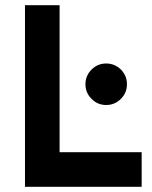

<svg xmlns="http://www.w3.org/2000/svg" viewBox="-20 -720 585 740"><path d="M76.3 0H526V-133.3H209.7V-700H76.3ZM469.3 -395.3Q469.3 -428 446 -452Q422 -475.3 389.3 -475.3Q356.3 -475.3 333 -452Q309.3 -428.3 309.3 -395.3Q309.3 -362 333 -339Q356 -315.3 389.3 -315.3Q422.3 -315.3 446 -339Q469.3 -362.3 469.3 -395.3Z"/></svg>

Font: Unageo Variable
Style: Regular
Weight: 300
Designer: Richard Sepsi
Foundry: Richard Sepsi
Version: Version 2.200